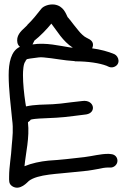

<svg xmlns="http://www.w3.org/2000/svg" viewBox="-20 -860 581 886"><path d="M97 -576V-577C97 -578 101 -584 104 -587C116 -589 122 -591 135 -592L158 -595C164 -596 173 -596 182 -595C230 -591 272 -581 325 -578V-577H326C387 -577 439 -569 473 -556C476 -555 489 -545 506 -551C538 -563 529 -600 508 -610C480 -622 443 -632 405 -637C411 -649 413 -666 394 -678L379 -686C369 -690 351 -707 342 -719L321 -745C315 -754 307 -762 304 -767V-768H303C298 -775 293 -780 292 -781C284 -797 273 -833 231 -839C206 -842 181 -832 171 -820C148 -791 131 -769 106 -745V-744C94 -730 66 -713 60 -684V-683C58 -671 59 -654 72 -644C30 -625 20 -569 20 -513C20 -446 30 -372 36 -308C42 -265 38 -229 34 -187V-186C32 -142 22 -90 22 -45C22 -26 20 -12 36 -1C72 23 108 -21 113 -25C155 -57 249 -57 323 -66L382 -72H383C401 -75 417 -77 431 -80C449 -84 465 -87 480 -87H487C505 -85 522 -100 522 -118C522 -134 511 -148 491 -149L482 -150H481C442 -150 410 -140 369 -135C317 -129 258 -122 206 -119H205C165 -115 127 -107 93 -93C99 -156 117 -224 109 -296C113 -299 118 -302 122 -308C134 -311 148 -312 161 -313C221 -316 256 -316 322 -325L378 -332C427 -340 415 -401 361 -394L308 -388C272 -383 244 -380 223 -379C180 -377 142 -378 100 -369L97 -387C91 -427 86 -475 86 -513C86 -534 88 -567 97 -576ZM130 -655C134 -662 137 -668 138 -671V-672C165 -693 196 -725 217 -751C243 -718 269 -670 316 -640C311 -640 307 -641 304 -641C257 -648 192 -665 130 -655Z"/></svg>

Font: Stray Cat
Style: ExBdExt
Weight: 800
Version: Version 1.0